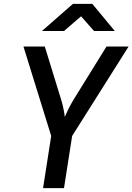

<svg xmlns="http://www.w3.org/2000/svg" viewBox="-20 -970 683 990"><path d="M202 0 244 -269 101 -730H211L296 -454Q304 -427 308.5 -403Q313 -379 314 -367Q319 -379 330.5 -403Q342 -427 358 -454L529 -730H643L352 -269L310 0ZM196 -810 356 -950H456L572 -810H465L398 -886L310 -810Z"/></svg>

Font: NKDuy Mono SemiBold
Style: Italic
Weight: 600
Italic angle: -9°
Monospace: yes
Designer: NKDuy
Foundry: NKDuy
Version: Version 2.251; ttfautohint (v1.8.4.7-5d5b)